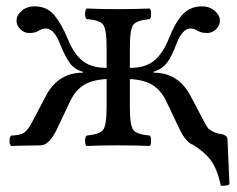

<svg xmlns="http://www.w3.org/2000/svg" viewBox="-20 -458 746 605"><path d="M670.9 -36.6Q696.3 -33.7 696.8 -19L703.1 123Q690.9 128.9 675.8 127Q664.1 71.3 641.1 43Q622.6 19.5 587.4 -2Q565.9 -9.8 545.9 -50.8L502.9 -141.1Q487.8 -171.9 462.4 -189Q437 -206.1 389.2 -209V-122.1Q389.2 -63 400.1 -48.6Q411.1 -34.2 452.1 -30.8Q456.1 -25.9 456.1 -13.9Q456.1 -2 452.1 2Q408.2 0 353 0Q298.8 0 252.9 2Q248 -2 248 -13.9Q248 -25.9 252.9 -30.8Q293.9 -34.7 304.9 -48.8Q315.9 -63 315.9 -122.1V-209Q268.1 -206.1 242.4 -189Q216.8 -171.9 202.1 -141.1L159.2 -50.8Q135.3 -1 108.9 0Q34.7 1 15.1 2Q10.3 -2 10 -13.9Q9.8 -25.9 15.1 -30.8Q43.9 -31.7 55.9 -39.8Q67.9 -47.9 81.1 -73.2L126 -158.2Q164.1 -229 241.2 -229V-231.9Q214.4 -238.8 199.2 -260.5Q184.1 -282.2 169.9 -317.9Q150.9 -367.7 125 -368.2Q111.8 -368.2 101.8 -361.1Q91.8 -354 71.8 -354Q55.7 -354 43.9 -366Q32.2 -377.9 32.2 -393.1Q32.2 -410.2 48.6 -424.1Q64.9 -438 88.9 -438Q127.9 -438 150.9 -410.4Q173.8 -382.8 192.9 -336.9Q210.9 -291 238.5 -267.6Q266.1 -244.1 315.9 -244.1V-307.1Q315.9 -366.2 304.9 -380.6Q293.9 -395 252.9 -397.9Q248 -401.9 248 -413.8Q248 -425.8 252.9 -431.2Q298.8 -429.2 352.1 -429.2Q403.8 -429.2 452.1 -431.2Q456.1 -426.3 456.1 -414.1Q456.1 -401.9 452.1 -397.9Q411.1 -394 400.1 -380.1Q389.2 -366.2 389.2 -307.1V-244.1Q439 -244.1 466.6 -267.6Q494.1 -291 512.2 -336.9Q521 -357.9 528.6 -373Q536.1 -388.2 548.6 -404.5Q561 -420.9 578.1 -429.4Q595.2 -438 616.2 -438Q640.1 -438 656.5 -424.1Q672.9 -410.2 672.9 -393.1Q672.9 -377.9 660.9 -366Q648.9 -354 632.8 -354Q613.8 -354 602.8 -361.1Q591.8 -368.2 580.1 -368.2Q554.2 -368.2 535.2 -317.9Q522 -281.7 506.6 -261Q491.2 -240.2 463.9 -231.9V-229Q541 -229 579.1 -158.2L624 -73.2Q630.4 -61 635.7 -53.7Q653.3 -39.1 670.9 -36.6Z"/></svg>

Font: Linux Libertine
Style: Regular
Weight: 400
Designer: Philipp H. Poll
Foundry: Philipp H. Poll
Version: Version 5.3.0 ; ttfautohint (v0.9)